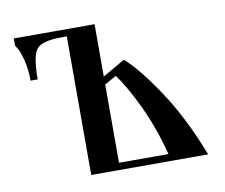

<svg xmlns="http://www.w3.org/2000/svg" viewBox="-62 -575 760 649"><g transform="rotate(-10 318.0 -250.0)"><path d="M23.4 -475.6V-500H300.8V-320.3L377 -364.3Q418.9 -330.1 484.9 -232.4Q550.8 -134.8 602.5 0H201.2V-475.6H182.6Q116.2 -475.6 97.7 -453.1Q79.1 -430.7 79.1 -349.6H54.7Q54.7 -386.7 46.9 -418.5Q39.1 -450.2 31.2 -462.9ZM300.8 -24.4H470.7Q446.3 -118.2 409.2 -196.3Q372.1 -274.4 340.8 -315.4L300.8 -293Z"/></g></svg>

Font: TriodPostnaja
Style: Medium
Weight: 500
Version: 20110805